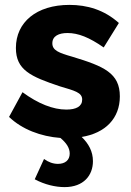

<svg xmlns="http://www.w3.org/2000/svg" viewBox="-20 -555 537 785"><path d="M470 -161C470 -256 405 -284 276 -323C220 -339 194 -349 194 -378C194 -408 221 -420 256 -420C300 -420 345 -402 404 -361L466 -461C406 -515 336 -535 264 -535C129 -535 45 -464 45 -359C45 -269 105 -242 225 -202C285 -184 316 -177 316 -148C316 -120 292 -107 251 -107C197 -107 136 -131 72 -178L17 -77C70 -26 147 3 227 9C252 30 265 50 265 73C265 100 246 115 217 115C197 115 178 108 160 95L122 178C163 200 207 210 244 210C322 210 360 162 360 104C360 64 342 32 314 5C411 -11 470 -71 470 -161Z"/></svg>

Font: FIGSv2-sans-serif ExtraBold
Style: Regular
Weight: 800
Designer: Matt McInerney, Pablo Impallari, Rodrigo Fuenzalida,Mirko Velimirovic
Foundry: Matt McInerney, Pablo Impallari, Rodrigo Fuenzalida
Version: Version 4.021;hotconv 1.0.109;makeotfexe 2.5.65596